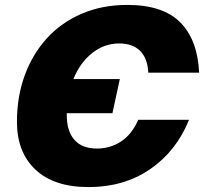

<svg xmlns="http://www.w3.org/2000/svg" viewBox="-20 -746 831 782"><path d="M341 16Q200 16 124.5 -55Q49 -126 49 -250Q49 -352 80.5 -438.5Q112 -525 170.5 -589.5Q229 -654 312.5 -690Q396 -726 499 -726Q643 -726 714 -655Q785 -584 791 -450H584Q581 -509 550.5 -539Q520 -569 465 -569Q405 -569 355.5 -530Q306 -491 279 -424H468L438 -285H252Q252 -281 252 -277Q252 -212 283 -176.5Q314 -141 375 -141Q430 -141 474 -170.5Q518 -200 543 -258H750Q698 -130 591.5 -57Q485 16 341 16Z"/></svg>

Font: Geist Black
Style: Italic
Weight: 900
Italic angle: -12°
Designer: Basement.studio, Andrés Briganti, Mateo Zaragoza
Foundry: Basement.studio, Vercel, Andrés Briganti, Guido Ferreyra, Mateo Zaragoza
Version: Version 1.500; ttfautohint (v1.8.4.7-5d5b)